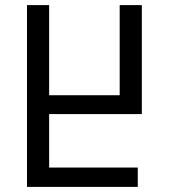

<svg xmlns="http://www.w3.org/2000/svg" viewBox="-20 -734 665 754"><path d="M86 -714V0H521V-76H173V-286H537V-714H450V-360H173V-714Z"/></svg>

Font: Noto Sans Georgian SemiCondensed
Style: Regular
Weight: 400
Width: 4
Designer: Monotype Design Team, Akaki Razmadze
Foundry: Google LLC
Version: Version 2.005